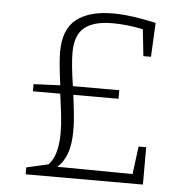

<svg xmlns="http://www.w3.org/2000/svg" viewBox="-51 -754 796 804"><g transform="rotate(5 347.0 -351.5)"><path d="M547 -157H579V0H86V-29L178 -50Q217 -90 217 -186Q217 -220 212 -263.5Q207 -307 201 -349H86V-379L198 -384Q185 -479 185 -523Q185 -619 239 -661Q293 -703 392 -703Q467 -703 573 -679L566 -536H534L522 -648Q455 -662 393 -662Q315 -662 276 -630.5Q237 -599 237 -525Q237 -474 251 -385H446V-349H256Q257 -341 263 -290.5Q269 -240 269 -198Q269 -88 215 -43L532 -40Z"/></g></svg>

Font: Bitter Pro Light
Style: Regular
Weight: 300
Designer: Sol Matas, and Bitter project Authors
Foundry: Sol Matas
Version: Version 1.010